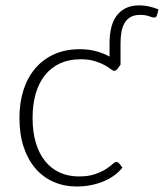

<svg xmlns="http://www.w3.org/2000/svg" viewBox="-20 -689 611 716"><path d="M429.5 -448 417 -431Q414.5 -428.5 412.2 -426.8Q410 -425 406 -425Q401 -425 392.5 -431.8Q384 -438.5 369.5 -446.5Q355 -454.5 333.2 -461.2Q311.5 -468 280.5 -468Q237.5 -468 204.2 -452.8Q171 -437.5 148 -409Q125 -380.5 113.2 -340Q101.5 -299.5 101.5 -249Q101.5 -196.5 113.8 -156Q126 -115.5 148.5 -87.8Q171 -60 203 -45.5Q235 -31 274 -31Q310 -31 334.2 -39.5Q358.5 -48 374.2 -58Q390 -68 399 -76.5Q408 -85 414 -85Q420 -85 424 -80L436.5 -64Q425 -49 407.5 -36Q390 -23 368 -13.5Q346 -4 320.2 1.2Q294.5 6.5 266.5 6.5Q219 6.5 179.8 -10.8Q140.5 -28 112.2 -60.8Q84 -93.5 68.2 -141Q52.5 -188.5 52.5 -249Q52.5 -306 67.5 -353Q82.5 -400 111.5 -434Q140.5 -468 182.2 -486.8Q224 -505.5 278 -505.5Q310.5 -505.5 337.8 -498.2Q365 -491 388.5 -478V-527Q388.5 -557 394.2 -583Q400 -609 413.2 -628Q426.5 -647 447.8 -658Q469 -669 500 -669Q533.5 -669 571 -654L566 -634Q564.5 -627 560.8 -625.2Q557 -623.5 554 -623.5Q549.5 -623.5 535.8 -628.5Q522 -633.5 502.5 -633.5Q482 -633.5 468 -626Q454 -618.5 445.5 -604.8Q437 -591 433.2 -571.8Q429.5 -552.5 429.5 -529Z"/></svg>

Font: Lato Light
Style: Regular
Weight: 300
Designer: Lukasz Dziedzic
Foundry: tyPoland Lukasz Dziedzic
Version: Version 2.007; 2014-02-27